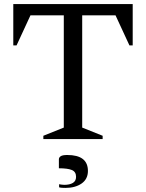

<svg xmlns="http://www.w3.org/2000/svg" viewBox="-20 -680 714 939"><path d="M192 0V-16L292 -56V-605H129L61 -458H45V-660H629V-458H613L545 -605H382V-56L482 -16V0ZM300 239Q293 239 284 238.5Q275 238 269 236V221Q275 222 282 223Q289 224 294 224Q321 224 336.5 214.5Q352 205 352 185Q352 160 331.5 151.5Q311 143 268 143V99Q268 90 277 84Q286 78 309 78Q410 78 410 156Q410 196 379 217.5Q348 239 300 239Z"/></svg>

Font: Spectral
Style: Regular
Weight: 400
Designer: Jean-Baptiste Levee
Foundry: Production Type
Version: Version 2.001